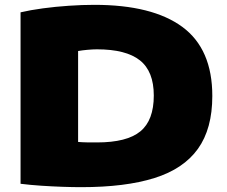

<svg xmlns="http://www.w3.org/2000/svg" viewBox="-20 -767 940 794"><path d="M316 7Q281.5 7 238.2 5.5Q195 4 150 1Q105 -2 65 -7V-716Q105.5 -725.5 157.5 -732.5Q209.5 -739.5 264.8 -743.2Q320 -747 370 -747Q610 -747 734 -655.8Q858 -564.5 858 -370Q858 -234.5 798.5 -151.5Q739 -68.5 618.8 -30.8Q498.5 7 316 7ZM381 -178Q505 -178 560.5 -223.8Q616 -269.5 616 -372Q616 -472 558.5 -517.5Q501 -563 381 -563Q364 -563 341.8 -561Q319.5 -559 303 -556V-180Q321 -178.5 340.2 -178.2Q359.5 -178 381 -178Z"/></svg>

Font: Encode Sans Expanded Expanded Black
Style: Regular
Weight: 900
Width: 7
Designer: Multiple Designers
Foundry: Impallari Type
Version: Version 3.000; ttfautohint (v1.8.3) -l 8 -r 50 -G 200 -x 14 